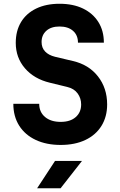

<svg xmlns="http://www.w3.org/2000/svg" viewBox="-20 -760 640 1020"><path d="M302.3 10Q226.4 10 169.6 -16.7Q112.9 -43.4 81.8 -92.6Q50.8 -141.8 50.8 -208.5H188.3Q188.3 -164.5 219.3 -138.5Q250.2 -112.5 302.3 -112.5Q353.3 -112.5 382.2 -137.9Q411.1 -163.2 411.1 -205.1Q411.1 -238.1 392.3 -263.8Q373.5 -289.5 337.1 -298.1L244.8 -320.6Q161.4 -340.6 112.5 -397.2Q63.7 -453.8 63.7 -532.3Q63.7 -596.2 91.8 -642.8Q119.9 -689.3 172.4 -714.7Q225 -740 296.2 -740Q368.3 -740 420.9 -714.7Q473.5 -689.3 502.7 -642.8Q531.8 -596.4 531.8 -533.4H394.2Q394.2 -573.2 367.9 -596.2Q341.5 -619.2 296.2 -619.2Q251.6 -619.2 226.3 -596.6Q200.9 -574.1 200.9 -536.8Q200.9 -506.2 219.5 -486.6Q238 -467 271.9 -458.5L367.2 -435.9Q451.2 -416.7 500.2 -354.4Q549.2 -292.1 549.2 -205.1Q549.2 -140.2 519.2 -91.5Q489.1 -42.8 433.5 -16.4Q377.9 10 302.3 10ZM177.3 240 272.3 95H415.5L302 240Z"/></svg>

Font: JetBrains Mono
Style: Regular
Weight: 400
Monospace: yes
Designer: Philipp Nurullin, Konstantin Bulenkov
Foundry: JetBrains
Version: Version 2.305